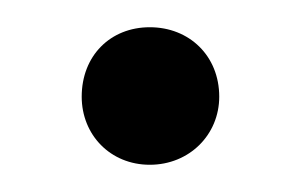

<svg xmlns="http://www.w3.org/2000/svg" viewBox="-20 -124 221 141"><path d="M90 -3C119 -3 141 -25 141 -53C141 -83 119 -104 90 -104C61 -104 40 -83 40 -53C40 -25 61 -3 90 -3Z"/></svg>

Font: Barlow Condensed Light
Style: Regular
Weight: 300
Width: 3
Designer: Jeremy Tribby
Foundry: Tribby Type
Version: Version 1.422;hotconv 1.0.109;makeotfexe 2.5.65596